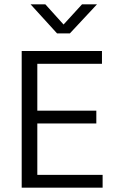

<svg xmlns="http://www.w3.org/2000/svg" viewBox="-20 -865 534 885"><path d="M80 -630H450V-571H152V-355H424V-296H152V-59H453V0H80ZM121 -845H189L273 -752L358 -845H427L302 -711H243Z"/></svg>

Font: Ek Mukta Light
Style: Regular
Weight: 300
Designer: Girish Dalvi and Yashodeep Gholap
Foundry: Ek Type
Version: Version 2.538;PS 1.002;hotconv 16.6.51;makeotf.lib2.5.65220;